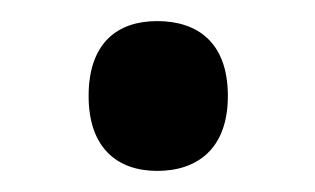

<svg xmlns="http://www.w3.org/2000/svg" viewBox="-20 -150 299 182"><path d="M64 -59C64 -10 91 12 129 12C167 12 196 -9 196 -59C196 -110 167 -130 129 -130C91 -130 64 -109 64 -59Z"/></svg>

Font: Noto Sans Gujarati SemiCondensed Medium
Style: Regular
Weight: 500
Width: 4
Designer: Jelle Bosma - Monotype Design Team, Universal Thirst
Foundry: Monotype Imaging Inc.
Version: Version 2.106